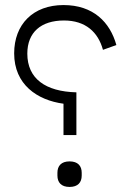

<svg xmlns="http://www.w3.org/2000/svg" viewBox="-20 -730 509 759"><path d="M282 -196V-365C160 -368 88 -419 88 -518C88 -602 142 -649 233 -649C318 -649 368 -603 387 -533L440 -552C415 -642 349 -710 231 -710C111 -710 36 -634 36 -519C36 -396 127 -334 231 -320V-196ZM255 9C288 9 303 -9 303 -36V-47C303 -74 288 -92 255 -92C222 -92 207 -74 207 -47V-36C207 -9 222 9 255 9Z"/></svg>

Font: IBM Plex Arabic Light
Style: Regular
Weight: 300
Designer: Mike Abbink, Paul van der Laan, Pieter van Rosmalen, Wael Morcos, Khajak Apelian
Foundry: Bold Monday
Version: Version 1.0